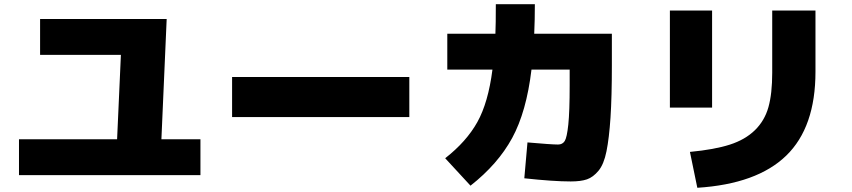

<svg xmlns="http://www.w3.org/2000/svg" viewBox="-20 -820 4040 910"><path d="M745 -160H930V10H70V-160H535L553 -560H170V-730H770Z M1080 -265V-455H1920V-265Z M2210 60 2090 -70Q2191 -149 2242.5 -241.5Q2294 -334 2314 -490H2100V-660H2328Q2330 -703 2330 -800H2515Q2515 -726 2512 -660H2880V-510Q2880 -360 2873.5 -262.5Q2867 -165 2854.5 -103Q2842 -41 2816.5 -10.5Q2791 20 2762 30Q2733 40 2685 40Q2603 40 2465 25L2480 -145Q2594 -135 2625 -135Q2646 -135 2656.5 -151.5Q2667 -168 2673.5 -229.5Q2680 -291 2680 -415V-490H2499Q2475 -290 2407.5 -166Q2340 -42 2210 60Z M3285 70 3250 -100Q3366 -111 3439 -134.5Q3512 -158 3558 -203Q3604 -248 3622 -312Q3640 -376 3640 -475V-770H3845V-480Q3845 -217 3706.5 -82.5Q3568 52 3285 70ZM3155 -310V-770H3355V-310Z"/></svg>

Font: Mplus 1p Black
Style: Regular
Weight: 900
Version: Version 1.061